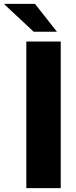

<svg xmlns="http://www.w3.org/2000/svg" viewBox="-77 -979 397 999"><path d="M239 0H60V-763H239ZM105 -959 219 -814H98L-57 -959Z"/></svg>

Font: Open Sauce One Black
Style: Regular
Weight: 900
Designer: Alfredo Marco Pradil
Foundry: Creative Sauce Fz LLC
Version: Version 1.477